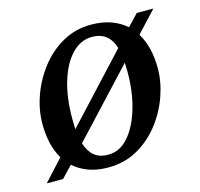

<svg xmlns="http://www.w3.org/2000/svg" viewBox="-77 -544 662 636"><g transform="rotate(-15 254.0 -226.0)"><path d="M9 8 75 -64Q46 -112 46 -186Q46 -234 63.5 -282.5Q81 -331 113 -372Q145 -413 189 -437.5Q233 -462 286 -462Q325 -462 355 -451Q385 -440 406 -421L443 -460H500L433 -388Q463 -339 463 -265Q463 -219 446 -170.5Q429 -122 397 -81Q365 -40 320.5 -15Q276 10 220 10Q182 10 152.5 -1Q123 -12 102 -31L65 8ZM146 -178Q146 -158 147 -141L354 -364Q336 -422 279 -422Q240 -422 210 -391Q180 -360 163 -305Q146 -250 146 -178ZM231 -31Q271 -31 300.5 -65Q330 -99 346.5 -155Q363 -211 363 -277Q363 -296 362 -311L156 -90Q165 -61 183 -46Q201 -31 231 -31Z"/></g></svg>

Font: Spectral Medium
Style: Italic
Weight: 500
Italic angle: -10°
Designer: Jean-Baptiste Levee
Foundry: Production Type
Version: Version 2.001